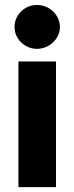

<svg xmlns="http://www.w3.org/2000/svg" viewBox="-20 -772 307 792"><path d="M211 -518.5V0H56V-518.5ZM227 -660.5Q227 -642 219.5 -625.8Q212 -609.5 199 -597.2Q186 -585 168.8 -577.8Q151.5 -570.5 132 -570.5Q113 -570.5 96.5 -577.8Q80 -585 67.2 -597.2Q54.5 -609.5 47.2 -625.8Q40 -642 40 -660.5Q40 -679.5 47.2 -696Q54.5 -712.5 67.2 -725Q80 -737.5 96.5 -744.5Q113 -751.5 132 -751.5Q151.5 -751.5 168.8 -744.5Q186 -737.5 199 -725Q212 -712.5 219.5 -696Q227 -679.5 227 -660.5Z"/></svg>

Font: Lato 2
Style: Regular
Weight: 900
Designer: Lukasz Dziedzic with Adam Twardoch and Botio Nikoltchev
Foundry: tyPoland Lukasz Dziedzic
Version: Version 2.015; 2015-08-06; http://www.latofonts.com/